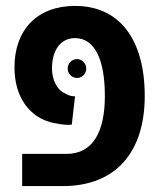

<svg xmlns="http://www.w3.org/2000/svg" viewBox="-20 -630 539 650"><path d="M55 0H192C375 0 470 -118 470 -305C470 -496 385 -610 234 -610C106 -610 29 -529 29 -402C29 -302 79 -232 160 -214C188 -208 210 -206 223 -208L234 -304C223 -304 213 -306 204 -312C175 -323 156 -357 156 -398C156 -460 185 -501 234 -501C301 -501 335 -428 335 -305C335 -186 296 -109 205 -109H55ZM241 -366C258 -366 272 -381 272 -398C272 -415 258 -430 241 -430C223 -430 209 -415 209 -398C209 -381 223 -366 241 -366Z"/></svg>

Font: Noto Sans Hebrew ExtraCondensed SemiBold
Style: Regular
Weight: 600
Width: 2
Designer: Ben Nathan
Foundry: Google LLC
Version: Version 3.001